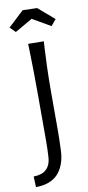

<svg xmlns="http://www.w3.org/2000/svg" viewBox="-103 -715 423 918"><g transform="rotate(-10 109.0 -256.0)"><path d="M-6 166 -8 114Q14 114 33 107Q52 100 64.5 81Q77 62 78 27Q80 -6 80 -45.5Q80 -85 80 -137.5Q80 -190 80 -262Q80 -334 79 -391Q78 -448 77 -481.5Q76 -515 76 -515L152 -514Q152 -514 150 -481.5Q148 -449 146 -392.5Q144 -336 144 -263Q144 -219 144 -187Q144 -155 144 -131Q144 -107 144 -85.5Q144 -64 143.5 -42Q143 -20 142 7Q141 49 129.5 79.5Q118 110 99 129Q80 148 53.5 157Q27 166 -6 166ZM201 -579 113 -630 28 -581 2 -607 78 -678 148 -676 226 -609Z"/></g></svg>

Font: Truculenta
Style: Regular
Weight: 400
Designer: Ivan Castro, Eva Sanz & Omnibus-Type Team
Foundry: Omnibus-Type
Version: Version 1.002